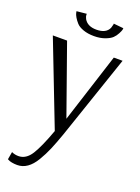

<svg xmlns="http://www.w3.org/2000/svg" viewBox="-173 -755 795 1089"><g transform="rotate(20 224.5 -210.5)"><path d="M96 -665 94 -675 154 -681V-676Q154 -664 161 -651Q182 -615 235 -615Q294 -615 311 -654L317 -676V-681L377 -675Q377 -671 375.5 -664.5Q374 -658 365 -640.5Q356 -623 342.5 -610Q329 -597 300.5 -586.5Q272 -576 235 -576Q198 -576 170 -586Q142 -596 128.5 -611Q115 -626 106.5 -640.5Q98 -655 96 -665ZM76 260Q58 260 43 257Q28 254 22 250L16 247L24 201Q43 210 65 210Q111 210 142 160.5Q173 111 211 6L15 -500H101L249 -82L383 -500H436L263 8Q242 67 225.5 106Q209 145 186 183.5Q163 222 135.5 241Q108 260 76 260Z"/></g></svg>

Font: Arsenal
Style: Regular
Weight: 400
Designer: Andrij Shevchenko
Foundry: Stairsfor
Version: Version 2.001;PS 002.001;hotconv 1.0.88;makeotf.lib2.5.64775